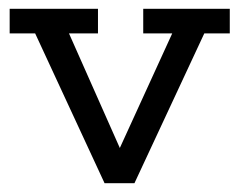

<svg xmlns="http://www.w3.org/2000/svg" viewBox="-20 -417 544 437"><path d="M218 0 60 -341H2V-397H203V-341H137L267 -48H238L372 -341H306V-397H503V-341H445L286 0Z"/></svg>

Font: Rokkitt SemiBold
Style: Regular
Weight: 400
Version: Version 3.103